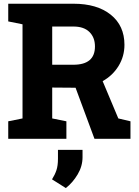

<svg xmlns="http://www.w3.org/2000/svg" viewBox="-20 -731 731 1011"><path d="M23.4 0V-92.3L98.6 -107.4V-603L23.4 -618.2V-711.4H366.7Q491.2 -711.4 563.2 -653.6Q635.3 -595.7 635.3 -495.1Q635.3 -434.6 604.5 -384Q573.7 -333.5 520.5 -303.7L603 -107.4L667 -92.3V0H477.5L377.9 -269L254.9 -270V-107.4L329.6 -92.3V0ZM254.9 -390.1H366.2Q480 -390.1 480 -486.3Q480 -533.7 450.9 -562.5Q421.9 -591.3 366.7 -591.3H254.9ZM326.7 259.3 253.9 213.4Q269 189.5 277.1 165.5Q285.2 141.6 285.2 105V58.1H414.6V96.7Q414.6 144 388.9 187.3Q363.3 230.5 326.7 259.3Z"/></svg>

Font: Roboto Slab ExtraBold
Style: Regular
Weight: 800
Designer: Google
Version: Version 2.001; ttfautohint (v1.8.3)